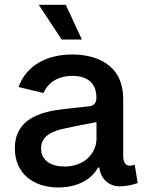

<svg xmlns="http://www.w3.org/2000/svg" viewBox="-20 -784 612 815"><path d="M227.1 11.7C318.8 11.7 373 -29.8 396 -72.8H401.4C407.7 -24.4 442.9 6.8 486.3 6.8C513.2 6.8 537.6 2.4 564.5 -6.8L551.8 -85C542.5 -81.5 537.6 -80.6 529.8 -80.6C511.2 -80.6 502.9 -99.1 502.9 -123V-363.3C502.9 -517.1 379.4 -552.7 286.6 -552.7C185.5 -552.7 94.2 -511.7 58.6 -414.6L165 -389.2C179.7 -426.3 218.8 -461.9 287.6 -461.9C354 -461.9 389.2 -428.2 389.2 -370.1C389.2 -343.8 376 -335 359.9 -333C334.5 -330.1 302.7 -327.1 252.4 -321.3C148.4 -309.6 43 -277.8 43 -154.3C43 -46.4 123 11.7 227.1 11.7ZM253.9 -77.1C196.3 -77.1 154.3 -103 154.3 -153.8C154.3 -207.5 202.1 -228.5 261.2 -240.2C298.8 -248.5 349.6 -258.3 389.6 -265.6V-196.3C389.6 -133.3 338.4 -77.1 253.9 -77.1ZM241.7 -616.2H327.6L259.3 -763.7H144.5Z"/></svg>

Font: Raveo Medium
Style: Regular
Weight: 500
Designer: Jakub Foglar, Rasmus Andersson (Inter)
Foundry: Jakubfoglar.com
Version: Version 1.100;Glyphs 3.2.3 (3260)